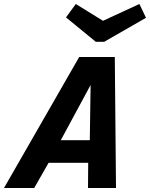

<svg xmlns="http://www.w3.org/2000/svg" viewBox="-60 -940 750 960"><path d="M183 -126 111 0H-40L336 -655H514L520 0H380L381 -126ZM393 -515 244 -239H389ZM419 -731 270 -853 319 -920 455 -836 637 -920 670 -851 461 -731Z"/></svg>

Font: Intel One Mono
Style: Bold Italic
Weight: 700
Italic angle: -16°
Monospace: yes
Designer: Fred Shallcrass
Foundry: Frere-Jones Type LLC
Version: Version 1.400;hotconv 1.1.0;makeotfexe 2.6.0;FJTRelease1.4